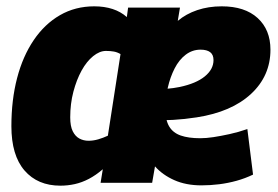

<svg xmlns="http://www.w3.org/2000/svg" viewBox="-20 -577 878 607"><path d="M171 10Q99 10 57.5 -38Q16 -86 16 -178Q16 -261 34 -330Q52 -399 86.5 -450Q121 -501 169.5 -529Q218 -557 278 -557Q310 -557 336 -548.5Q362 -540 381 -523L385 -553H549L542 -511Q568 -533 603.5 -545Q639 -557 681 -557Q754 -557 794.5 -520Q835 -483 835 -420Q835 -337 773.5 -280Q712 -223 602 -206Q563 -200 527.5 -198Q492 -196 461 -200L470 -296Q490 -295 509 -296.5Q528 -298 548 -302Q600 -313 627.5 -335.5Q655 -358 655 -387Q655 -404 644.5 -412Q634 -420 614 -420Q588 -420 567 -404Q546 -388 532 -360.5Q518 -333 510.5 -300Q503 -267 503 -231Q503 -197 515 -177Q527 -157 551.5 -148.5Q576 -140 613 -140Q632 -140 655 -143.5Q678 -147 705.5 -153Q733 -159 762 -169L780 -25Q755 -13 728 -5.5Q701 2 673 5.5Q645 9 617 9Q568 9 531 -7.5Q494 -24 470 -51L461 1H298L305 -42Q283 -23 261 -11.5Q239 0 216.5 5Q194 10 171 10ZM260 -132Q275 -132 290.5 -136.5Q306 -141 321 -148L361 -406Q351 -412 340 -414Q329 -416 315 -416Q295 -416 274.5 -399.5Q254 -383 238 -354Q222 -325 212 -287Q202 -249 202 -206Q202 -178 210 -162Q218 -146 231 -139Q244 -132 260 -132Z"/></svg>

Font: Georama ExtraCondensed Thin ExtraBold
Style: Italic
Weight: 800
Italic angle: -9°
Version: Version 1.001